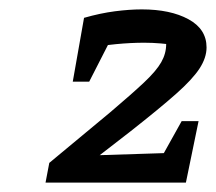

<svg xmlns="http://www.w3.org/2000/svg" viewBox="-20 -764 460 409"><path d="M77 -375 85 -417 215 -525Q261 -564 287 -588.5Q313 -613 323.5 -631.5Q334 -650 334 -670Q334 -678 330.5 -686Q327 -694 320 -701L354 -668Q339 -670 322 -671.5Q305 -673 287 -673Q259 -673 227.5 -670Q196 -667 161 -660L159 -726Q194 -736 225 -740Q256 -744 282 -744Q343 -744 381.5 -723Q420 -702 420 -663Q420 -641 405 -618Q390 -595 355 -564Q320 -533 259 -485L117 -375ZM105 -375 116 -431 366 -439 354 -375ZM294 -375 367 -506H403L376 -375ZM135 -590 159 -726 240 -727 170 -590Z"/></svg>

Font: Piazzolla Thin
Style: Bold Italic
Weight: 700
Italic angle: -11.3°
Version: Version 2.005